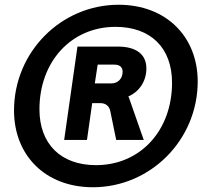

<svg xmlns="http://www.w3.org/2000/svg" viewBox="-20 -744 872 808"><path d="M250 -155H346L368 -310H403C425 -310 440 -297 444 -277L469 -155H585L523 -332C522 -335 521 -336 520 -338C566 -358 596 -402 596 -456C596 -515 554 -548 475 -548H306ZM371 44C614 44 812 -156 812 -401C812 -589 680 -724 479 -724C237 -724 39 -525 39 -279C39 -91 170 44 371 44ZM384 -49C236 -49 146 -138 146 -284C146 -485 280 -631 466 -631C615 -631 704 -542 704 -396C704 -194 570 -49 384 -49ZM379 -393 391 -472H462C483 -472 496 -462 496 -442C496 -413 476 -393 449 -393Z"/></svg>

Font: Ronzino Bold
Style: Italic
Weight: 700
Italic angle: -8°
Designer: Nunzio Mazzaferro
Foundry: Collletttivo
Version: Version 1.000;Glyphs 3.3 (3337)